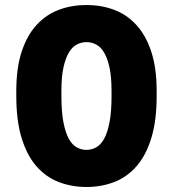

<svg xmlns="http://www.w3.org/2000/svg" viewBox="-20 -733 690 766"><path d="M325 13Q266 13 215 -6.5Q164 -26 126 -69Q88 -112 66.5 -181.5Q45 -251 45 -350V-370Q45 -462 66.5 -527Q88 -592 126 -633.5Q164 -675 215 -694Q266 -713 325 -713Q384 -713 435 -694Q486 -675 524 -633.5Q562 -592 583.5 -527Q605 -462 605 -370V-350Q605 -251 583.5 -181.5Q562 -112 524 -69Q486 -26 435 -6.5Q384 13 325 13ZM325 -135Q345 -135 363.5 -145Q382 -155 395.5 -179.5Q409 -204 417 -245.5Q425 -287 425 -350V-370Q425 -426 417 -463Q409 -500 395.5 -523Q382 -546 363.5 -555.5Q345 -565 325 -565Q305 -565 286.5 -555.5Q268 -546 254.5 -523Q241 -500 233 -463Q225 -426 225 -370V-350Q225 -287 233 -245.5Q241 -204 254.5 -179.5Q268 -155 286.5 -145Q305 -135 325 -135Z"/></svg>

Font: Golos Text VF
Style: Regular
Weight: 400
Designer: A.Korolkova, Vitaly Kuzmin
Foundry: ParaType Ltd
Version: Version 2.003